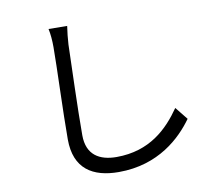

<svg xmlns="http://www.w3.org/2000/svg" viewBox="-84 -843 1124 987"><g transform="rotate(-10 478.0 -349.5)"><path d="M230.1 -742.9C236.2 -714.8 239 -682.2 239 -647C239 -546.9 229 -307.9 229 -166.9C229 -12.8 323.2 44 459.2 44C667.3 44 790.1 -74.9 854 -164.1L801.1 -230.1C733.3 -132.1 634.9 -34.1 460.9 -34.1C372.9 -34.1 306.1 -71 306.1 -175.1C306.1 -316.1 314.3 -540.1 317.1 -647C319.2 -677.9 322.1 -710.9 327.1 -741.8Z"/></g></svg>

Font: Karasuma Gothic
Style: Regular
Weight: 400
Designer: Rasmus Andersson, Ryoko Nishizuka
Foundry: Genbu
Version: Version 1.00